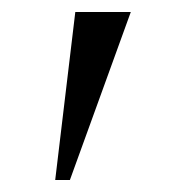

<svg xmlns="http://www.w3.org/2000/svg" viewBox="-20 -842 308 320"><path d="M198 -822 96.5 -542H72L105.5 -822Z"/></svg>

Font: Merriweather 120pt Light
Style: Regular
Weight: 300
Version: Version 2.100